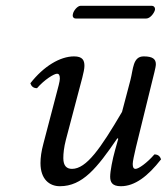

<svg xmlns="http://www.w3.org/2000/svg" viewBox="-20 -634 577 664"><path d="M506 -352C510 -370 519 -400 519 -412C519 -429 509 -439 477 -439C439 -439 441 -395 431 -357L402 -247C328 -121 279 -50 229 -50C211 -50 199 -60 199 -87C199 -103 201 -124 208 -151L251 -314C259 -346 272 -387 272 -406C272 -425 266 -439 236 -439C188 -439 131 -405 85 -346C88 -337 94 -329 108 -329C134 -359 167 -379 177 -379C184 -379 187 -374 187 -362C187 -353 181 -331 174 -305L130 -137C123 -111 120 -89 120 -70C120 -13 152 10 187 10C265 10 315 -52 386 -156L389 -154L378 -115C369 -83 361 -42 361 -23C361 -4 368 10 398 10C446 10 491 -24 537 -83C534 -92 528 -100 514 -100C488 -70 459 -50 449 -50C442 -50 439 -55 439 -67C439 -76 444 -98 450 -124ZM486 -570C499 -570 513 -588 516 -600C517 -606 514 -614 504 -614H259C248 -614 234 -597 232 -585C230 -578 233 -570 242 -570Z"/></svg>

Font: Libertinus Serif
Style: Italic
Weight: 400
Italic angle: -12°
Designer: Philipp H. Poll, Khaled Hosny
Foundry: Caleb Maclennan
Version: Version 7.050;RELEASE